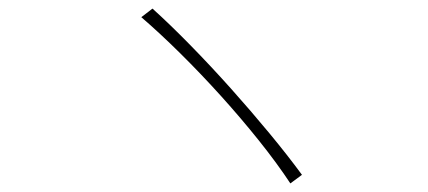

<svg xmlns="http://www.w3.org/2000/svg" viewBox="-20 -551 996 447"><path d="M335 -531Q376 -494 423.5 -445.5Q471 -397 517.5 -345Q564 -293 607 -241Q650 -189 683 -144L656 -124Q625 -171 583 -223.5Q541 -276 494.5 -327.5Q448 -379 400 -426.5Q352 -474 309 -511Z"/></svg>

Font: Kinto Sans Thin
Style: Regular
Weight: 100
Designer: Authors: Ryoko NISHIZUKA  (kana & ideographs); Paul D. Hunt (Latin, Greek & Cyrillic); Wenlong ZHANG  (bopomofo); Sandol
Foundry: Adobe Systems Incorporated, ookami Inc.
Version: Version 0.001